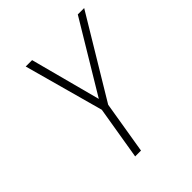

<svg xmlns="http://www.w3.org/2000/svg" viewBox="-200 -868 1001 1001"><g transform="rotate(-45 300.0 -367.5)"><path d="M222 0 271 -295 150 -735H197L300 -346L534 -735H581L313 -290L265 0Z"/></g></svg>

Font: Iosevka SS04 XLt Ex
Style: Italic
Weight: 200
Width: 7
Italic angle: -9°
Monospace: yes
Designer: Belleve Invis
Foundry: Belleve Invis
Version: Version 19.0.0; ttfautohint (v1.8.4)